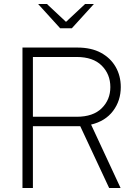

<svg xmlns="http://www.w3.org/2000/svg" viewBox="-20 -937 672 957"><path d="M92 0V-700H365Q435 -700 483 -674Q531 -648 556.5 -603.5Q582 -559 582 -503Q582 -435 543.5 -384Q505 -333 434 -316L581 0H524L380 -308H144V0ZM144 -355H362Q444 -355 487 -397.5Q530 -440 530 -503Q530 -567 487 -610Q444 -653 362 -653H144ZM214 -917 309 -828 404 -917H448L338 -796H280L170 -917Z"/></svg>

Font: Red Hat Text VF
Style: Regular
Weight: 300
Designer: Pentagram, MCKL
Foundry: Pentagram, MCKL
Version: Version 1.023